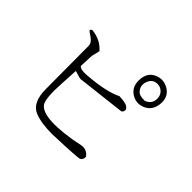

<svg xmlns="http://www.w3.org/2000/svg" viewBox="-158 -979 1235 1235"><g transform="rotate(45 460.0 -361.5)"><path d="M789 -626Q785 -553 726 -528Q675 -507 629 -536Q583 -565 583 -625Q583 -701 642 -726Q693 -747 741 -719Q792 -689 789 -626ZM704 -561Q750 -579 751 -626Q751 -667 718 -687Q703 -696 684 -696Q643 -696 626 -655Q610 -613 636 -582Q641 -576 648 -571Q662 -561 704 -561ZM691 -39Q691 -11 673 -3Q657 4 455 11Q441 12 436 12Q334 12 274 -12Q200 -42 200 -164L198 -556Q198 -583 166 -605Q138 -623 131 -631Q131 -638 143 -645Q226 -635 271 -581Q271 -575 261 -536Q258 -526 258 -518L254 -429Q269 -409 330 -415Q491 -428 567 -467Q624 -465 643 -452Q653 -445 658 -434Q658 -414 645 -407Q642 -406 640 -406L313 -368Q306 -367 266 -380Q259 -382 254 -383Q245 -221 245 -199Q245 -136 254 -104Q279 -14 545 -56L552 -57L622 -71Q625 -71 629 -71Q666 -73 691 -39Z"/></g></svg>

Font: cwTeXFangSong
Style: Medium
Weight: 500
Version: Version 1.17